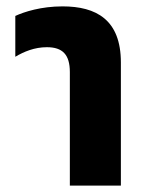

<svg xmlns="http://www.w3.org/2000/svg" viewBox="-20 -582 461 602"><path d="M199 0H359V-386C359 -520 282 -562 176 -562C109 -562 56 -545 28 -532V-404C55 -420 88 -434 127 -434C176 -434 199 -411 199 -356Z"/></svg>

Font: Noto Sans Thai SemCond ExtBd
Style: Regular
Weight: 800
Width: 4
Designer: Monotype Design Team
Foundry: Monotype Imaging Inc.
Version: Version 2.002